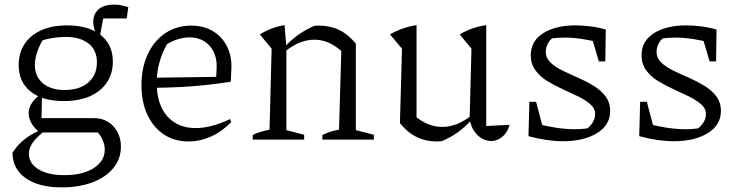

<svg xmlns="http://www.w3.org/2000/svg" viewBox="-20 -605 3204 832"><path d="M247 207Q149 207 92 167.5Q35 128 34 57Q56 22 89 -3.5Q122 -29 164 -44H181Q137 -10 121 14.5Q105 39 105 60Q105 103 146.5 128.5Q188 154 259 154Q338 154 386 123.5Q434 93 434 43Q434 26 426.5 6Q419 -14 404 -31H153Q129 -48 116.5 -71Q104 -94 104 -114Q104 -139 120 -161.5Q136 -184 162 -200L160 -93H390Q422 -93 448 -77Q474 -61 489 -33Q504 -5 504 30Q504 83 471.5 123Q439 163 381 185Q323 207 247 207ZM256 -167Q164 -167 112.5 -208.5Q61 -250 61 -323Q61 -376 86.5 -414.5Q112 -453 159 -474Q206 -495 271 -495Q363 -495 416 -453.5Q469 -412 469 -338Q469 -286 443 -247.5Q417 -209 369.5 -188Q322 -167 256 -167ZM260 -215Q325 -215 362.5 -247.5Q400 -280 400 -335Q400 -388 363.5 -416.5Q327 -445 265 -445Q242 -445 215 -441.5Q188 -438 164 -430Q147 -400 139 -372.5Q131 -345 131 -324Q131 -274 165.5 -244.5Q200 -215 260 -215ZM404 -442Q395 -459 389.5 -477Q384 -495 384 -508Q384 -545 407.5 -565Q431 -585 475 -585Q488 -585 502.5 -582.5Q517 -580 536 -574L529 -525H427L412 -442Z M797 8Q736 8 690 -22.5Q644 -53 618.5 -108Q593 -163 593 -236Q593 -311 620 -369.5Q647 -428 696 -461Q745 -494 809 -494Q861 -494 900 -471.5Q939 -449 961 -409Q983 -369 983 -316L980 -251Q924 -242 872 -236.5Q820 -231 762.5 -228Q705 -225 633 -224V-268L917 -272L919 -317Q919 -374 886.5 -408.5Q854 -443 801 -443Q778 -443 752.5 -435.5Q727 -428 704 -414Q682 -376 670.5 -333Q659 -290 659 -247Q659 -153 704.5 -101.5Q750 -50 828 -50Q895 -50 977 -89L982 -76Q941 -34 893.5 -13Q846 8 797 8Z M1075 0V-20Q1089 -27 1106 -32.5Q1123 -38 1148 -43L1157 -394L1106 -456Q1156 -487 1213 -496L1221 -401V-41L1298 -21V0ZM1377 0V-20Q1391 -27 1408 -33Q1425 -39 1449 -43L1459 -384L1522 -416V-41L1600 -21V0ZM1214 -381 1213 -401Q1242 -433 1274.5 -455.5Q1307 -478 1342 -493Q1348 -494 1353.5 -494Q1359 -494 1363 -494Q1410 -494 1449 -475.5Q1488 -457 1522 -416L1459 -384Q1404 -433 1342 -433Q1278 -433 1214 -381Z M2087 -59 2188 -64Q2182 -41 2169.5 -25.5Q2157 -10 2141 -2Q2125 6 2108 6Q2087 6 2067.5 -5.5Q2048 -17 2034 -38Q2020 -59 2015 -90L2023 -394L1972 -456Q2027 -488 2087 -496ZM1894 7Q1888 7 1882.5 7.5Q1877 8 1872 8Q1825 8 1786 -11Q1747 -30 1713 -71L1775 -105Q1832 -55 1897 -55Q1959 -55 2022 -104L2023 -85Q1994 -53 1962 -30.5Q1930 -8 1894 7ZM1713 -71 1722 -394 1670 -456Q1727 -488 1785 -496V-85Z M2419 7Q2386 7 2348 1.5Q2310 -4 2270 -15L2297 -71Q2343 -59 2386.5 -52Q2430 -45 2473 -45Q2489 -45 2505 -46.5Q2521 -48 2537 -50L2504 -36Q2526 -45 2542.5 -66Q2559 -87 2559 -111Q2559 -135 2538.5 -153Q2518 -171 2486.5 -186.5Q2455 -202 2419.5 -218Q2384 -234 2352 -253.5Q2320 -273 2300 -300.5Q2280 -328 2280 -366Q2280 -427 2333.5 -461Q2387 -495 2474 -495Q2503 -495 2536.5 -491Q2570 -487 2605 -477L2587 -418Q2543 -430 2503 -436Q2463 -442 2428 -442Q2412 -442 2396.5 -441Q2381 -440 2363 -438L2388 -448Q2366 -438 2355.5 -419Q2345 -400 2345 -380Q2345 -354 2365 -334.5Q2385 -315 2417 -299.5Q2449 -284 2484.5 -268.5Q2520 -253 2552 -233.5Q2584 -214 2604 -187.5Q2624 -161 2624 -124Q2624 -63 2567 -28Q2510 7 2419 7ZM2270 -15 2274 -164H2303L2342 -16ZM2575 -339 2534 -478 2605 -477 2603 -339Z M2899 7Q2866 7 2828 1.5Q2790 -4 2750 -15L2777 -71Q2823 -59 2866.5 -52Q2910 -45 2953 -45Q2969 -45 2985 -46.5Q3001 -48 3017 -50L2984 -36Q3006 -45 3022.5 -66Q3039 -87 3039 -111Q3039 -135 3018.5 -153Q2998 -171 2966.5 -186.5Q2935 -202 2899.5 -218Q2864 -234 2832 -253.5Q2800 -273 2780 -300.5Q2760 -328 2760 -366Q2760 -427 2813.5 -461Q2867 -495 2954 -495Q2983 -495 3016.5 -491Q3050 -487 3085 -477L3067 -418Q3023 -430 2983 -436Q2943 -442 2908 -442Q2892 -442 2876.5 -441Q2861 -440 2843 -438L2868 -448Q2846 -438 2835.5 -419Q2825 -400 2825 -380Q2825 -354 2845 -334.5Q2865 -315 2897 -299.5Q2929 -284 2964.5 -268.5Q3000 -253 3032 -233.5Q3064 -214 3084 -187.5Q3104 -161 3104 -124Q3104 -63 3047 -28Q2990 7 2899 7ZM2750 -15 2754 -164H2783L2822 -16ZM3055 -339 3014 -478 3085 -477 3083 -339Z"/></svg>

Font: Piazzolla Thin Light
Style: Regular
Weight: 300
Version: Version 2.005